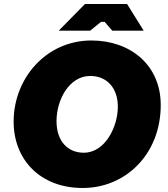

<svg xmlns="http://www.w3.org/2000/svg" viewBox="-20 -920 838 958"><path d="M393 18C606 18 782 -150 782 -396C782 -596 630 -718 436 -718C211 -718 48 -530 48 -313C48 -126 178 18 393 18ZM398 -158C317 -158 262 -217 262 -315C262 -425 327 -541 430 -541C515 -541 568 -479 568 -388C568 -288 505 -158 398 -158ZM273 -767H430L484 -811H502L540 -767H697L614 -900H404Z"/></svg>

Font: Fixel Display Black
Style: Italic
Weight: 900
Italic angle: -10°
Designer: AlfaBravo + MacPaw
Foundry: Kyrylo Tkachov, Marchela Mozhyna, Serhii Makarenko, Maria Weinstein, Zakhar Kryvoshyya
Version: Version 1.210;Glyphs 3.2 (3217)